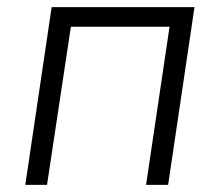

<svg xmlns="http://www.w3.org/2000/svg" viewBox="-20 -519 616 539"><path d="M51 0 125 -499H526L452 0H390L456 -444H179L112 0Z"/></svg>

Font: Nunitoga
Style: Light Italic
Weight: 300
Italic angle: -9°
Designer: Vernon Adams
Foundry: Vernon Adams
Version: Version 1.0